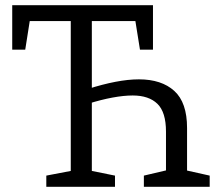

<svg xmlns="http://www.w3.org/2000/svg" viewBox="-20 -718 840 738"><path d="M158 0V-43L268 -64L252 -42V-652L270 -637H77L97 -654L77 -527H27V-698H568V-527H518L498 -652L518 -637H315L333 -652V-367L318 -376Q374 -394 423.5 -403.5Q473 -413 514 -413Q601 -413 650 -368.5Q699 -324 699 -226V-47L683 -66L786 -43V0H533V-43L631 -66L618 -47V-212Q618 -287 585 -319Q552 -351 490 -351Q456 -351 412.5 -343Q369 -335 318 -319L333 -336V-42L318 -64L422 -43V0Z"/></svg>

Font: Pack4
Style: Regular
Weight: 400
Version: Version 2.002